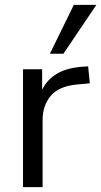

<svg xmlns="http://www.w3.org/2000/svg" viewBox="-20 -773 418 793"><path d="M351 -429 298 -424Q223 -417 189.5 -377Q156 -337 156 -278V0H75V-487H154V-402Q195 -487 315 -497L344 -499ZM242 -551H186L285 -753H378Z"/></svg>

Font: wassup Sans
Style: Regular
Weight: 400
Version: Version 2.001